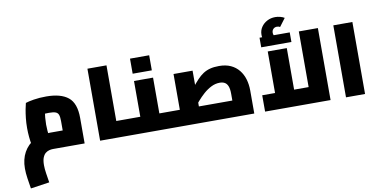

<svg xmlns="http://www.w3.org/2000/svg" viewBox="-101 -1180 3633 1824"><g transform="rotate(-10 1715.0 -268.0)"><path d="M63.4 332.4Q55 282 47.5 231.3Q40 180.6 40 137Q40 47.5 76.6 -18.6Q113.3 -84.7 179.6 -121.1Q246 -157.6 334.8 -157.6Q345.6 -157.6 363.7 -157.6Q381.9 -157.6 408.3 -157.6Q434.8 -157.6 470.7 -157.6Q506.6 -157.6 552.8 -157.6L456.4 -65.8V-248.3Q456.4 -288.3 448.7 -309Q440.9 -329.7 419.7 -337.4Q398.5 -345.2 357 -345.2Q315.7 -345.2 278.6 -340.2Q241.4 -335.3 218.6 -327.3L333.7 -433.1Q327.3 -410 322.1 -376.2Q316.8 -342.3 313.8 -306.2Q310.8 -270 310.8 -239.7Q310.8 -213.5 313.3 -180.4Q315.8 -147.2 320.1 -119.5Q324.3 -91.9 327.2 -80.3L152.2 -32Q147.2 -49 141.1 -80.3Q135.1 -111.6 131.1 -152.8Q127.1 -194.1 127.1 -239.7Q127.1 -288.2 132.1 -333.7Q137.1 -379.2 144.1 -416.5Q151.2 -453.8 157.2 -475.8Q182.3 -484.8 236.3 -493.8Q290.3 -502.8 357 -502.8Q498.1 -502.8 569.1 -445.3Q640.2 -387.8 640.2 -246.7V0Q593.5 0 544.6 0Q495.6 0 451.8 0Q407.9 0 376.7 0Q345.4 0 334.8 0Q318.8 0 299.8 4.5Q280.8 9 263.3 22.5Q245.8 36 234.8 63.5Q223.8 91 223.8 137Q223.8 172.3 230.5 215.7Q237.2 259 244.7 305.8Z M973.3 0V-157.6H1095.7V0ZM789.5 0V-694.5H973.3V0ZM1095.7 0V-157.6Q1106.6 -157.6 1111.1 -136.6Q1115.7 -115.7 1115.7 -79.1Q1115.7 -42.5 1111.1 -21.3Q1106.6 0 1095.7 0Z M1388.8 0V-157.6H1497.9V0ZM1096 0V-157.6H1314.4L1205 -67.8V-502.8H1388.8V0ZM1096 0Q1085.1 0 1080.6 -21.3Q1076 -42.5 1076 -79.1Q1076 -115.7 1080.6 -136.6Q1085.1 -157.6 1096 -157.6ZM1497.9 0V-157.6Q1508.8 -157.6 1513.3 -136.6Q1517.9 -115.7 1517.9 -79.1Q1517.9 -42.5 1513.3 -21.3Q1508.8 0 1497.9 0ZM1204.5 -573V-718.4H1389.4V-573Z M1498 0V-157.6H2251.8L2092.9 -21V-222.7Q2092.9 -271 2081.8 -297.3Q2070.8 -323.7 2051 -334.4Q2031.2 -345.2 2004.4 -345.2Q1961 -345.2 1921.1 -325Q1881.2 -304.9 1845.9 -273.6Q1810.7 -242.2 1781.7 -208.3Q1752.7 -174.4 1732.4 -146.4Q1712.2 -118.3 1701.7 -105.4L1670.4 -242.4Q1715.3 -297.2 1749.1 -339.8Q1782.9 -382.4 1811.7 -413.2Q1840.6 -444.1 1870.8 -463.7Q1900.9 -483.3 1937.6 -493Q1974.3 -502.8 2024.3 -502.8Q2089.2 -502.8 2136.7 -481Q2184.1 -459.2 2215.4 -420.2Q2246.7 -381.3 2261.7 -330.8Q2276.7 -280.2 2276.7 -222.7V0ZM1586.3 -157.6V-502.8H1770.1V-157.6ZM1498 0Q1487.1 0 1482.6 -21.3Q1478 -42.5 1478 -78.8Q1478 -115.7 1482.6 -136.6Q1487.1 -157.6 1498 -157.6Z M2381 0V-157.6H2907L2828.8 -76.6V-694.5H3012.6V0ZM2504.9 -157.6V-558.4H2688.7V-157.6ZM2519.7 -619.8Q2496.5 -646.9 2485.1 -671.1Q2473.8 -695.4 2473.8 -724.6Q2473.8 -765.3 2495.2 -797.7Q2516.7 -830.1 2552.4 -848.9Q2588.2 -867.7 2631.5 -867.7Q2653.7 -867.7 2678.4 -861.4Q2703.1 -855.2 2719.2 -844.5L2661.1 -767.1Q2647.9 -775 2631.5 -775Q2609.7 -775 2595.9 -760.9Q2582.1 -746.9 2582.1 -724.6Q2582.1 -701.7 2600.4 -681.1ZM2450.8 -607.8V-700.5H2742.1V-607.8Z M3161.5 0V-694.5H3345.3V0Z"/></g></svg>

Font: TitilliumWeb ExtraLight
Style: Regular
Weight: 400
Designer: Mohamed Gaber, Accademia di Belle Arti di Urbino and others
Foundry: Kief Type Foundry, Accademia di Belle Arti di Urbino and others
Version: Version 3.000; ttfautohint (v1.8.2)